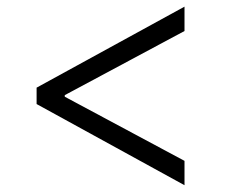

<svg xmlns="http://www.w3.org/2000/svg" viewBox="-20 -567 684 566"><path d="M87.9 -260.3V-308.6L523.9 -547.4V-475.6L167.5 -284.7L170.9 -291V-277.8L167.5 -283.7L523.9 -92.8V-21Z"/></svg>

Font: Inter 18pt Light
Style: Regular
Weight: 300
Designer: Rasmus Andersson
Foundry: rsms
Version: Version 4.001;git-66647c0bb